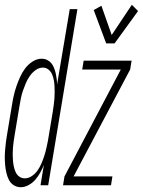

<svg xmlns="http://www.w3.org/2000/svg" viewBox="-38 -773 596 801"><path d="M405 -592 353 -731 385 -749 428 -627 512 -753 538 -727 440 -592ZM49 8Q32 8 19 -0.5Q6 -9 -1 -23Q-8 -37 -11.5 -52.5Q-15 -68 -16.5 -84Q-18 -100 -18 -116.5Q-18 -133 -16.5 -149.5Q-15 -166 -13 -182.5Q-11 -199 -8 -215L12 -335Q15 -355 19.5 -374.5Q24 -394 30.5 -413Q37 -432 45.5 -451Q54 -470 66.5 -487Q79 -504 97.5 -516Q116 -528 135 -528Q148 -528 158.5 -523Q169 -518 176 -509.5Q183 -501 187.5 -489.5Q192 -478 194.5 -467Q197 -456 198.5 -444Q200 -432 200 -420L253 -735H285L163 0H131L145 -85Q139 -69 130 -53Q121 -37 109.5 -23.5Q98 -10 81.5 -1Q65 8 49 8ZM225 0 231 -37 466 -483H305L311 -520H511L505 -483L269 -37H431L425 0ZM66 -29Q81 -29 95.5 -39Q110 -49 119.5 -63Q129 -77 135.5 -92.5Q142 -108 147 -123.5Q152 -139 155.5 -155Q159 -171 162 -186L182 -306Q184 -320 186 -333.5Q188 -347 189 -360.5Q190 -374 190 -387Q190 -400 189.5 -413Q189 -426 186.5 -439Q184 -452 179 -463.5Q174 -475 164 -483Q154 -491 141 -491Q125 -491 110.5 -480.5Q96 -470 86 -455.5Q76 -441 69.5 -425.5Q63 -410 57.5 -394Q52 -378 49 -362Q46 -346 43 -329L23 -209Q21 -196 19 -183Q17 -170 16 -156.5Q15 -143 15 -130Q15 -117 16 -104Q17 -91 19.5 -79Q22 -67 27 -55.5Q32 -44 42 -36.5Q52 -29 66 -29Z"/></svg>

Font: Iosevka SS04 XLt Obl
Style: Regular
Weight: 200
Italic angle: -9°
Monospace: yes
Designer: Belleve Invis
Foundry: Belleve Invis
Version: Version 19.0.0; ttfautohint (v1.8.4)